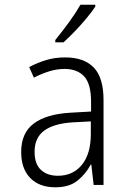

<svg xmlns="http://www.w3.org/2000/svg" viewBox="-20 -786 540 816"><path d="M215 10Q147 10 108.5 -29.5Q70 -69 70 -140Q70 -221 123.5 -261Q177 -301 279 -307L367 -312V-353Q367 -430 337.5 -461.5Q308 -493 255 -493Q222 -493 189.5 -483Q157 -473 124 -456L104 -501Q140 -520 177 -531Q214 -542 257 -542Q337 -542 378.5 -499Q420 -456 420 -361V0H378L368 -87H366Q344 -46 309 -18Q274 10 215 10ZM226 -39Q290 -39 328 -85.5Q366 -132 366 -217V-270L289 -266Q209 -261 168 -231Q127 -201 127 -141Q127 -89 154 -64Q181 -39 226 -39ZM215 -616Q246 -654 274 -692.5Q302 -731 322 -766H385V-758Q370 -735 346.5 -707Q323 -679 297 -652Q271 -625 250 -606H215Z"/></svg>

Font: Noto Sans Mono ExtraCondensed Light
Style: Regular
Weight: 300
Width: 2
Designer: Monotype Design Team
Foundry: Monotype Imaging Inc.
Version: Version 2.014; ttfautohint (v1.8.4.7-5d5b)